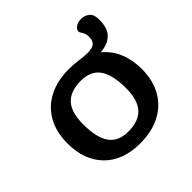

<svg xmlns="http://www.w3.org/2000/svg" viewBox="-171 -825 998 998"><g transform="rotate(-45 328.0 -326.0)"><path d="M621 -594.5Q621 -533.5 592 -503.8Q563 -474 506 -469Q552 -431 574 -377Q596 -323 596 -257.5Q596 -175 562.2 -114.8Q528.5 -54.5 465.8 -21.8Q403 11 316.5 11Q190.5 11 119.5 -61.2Q48.5 -133.5 48.5 -256.5Q48.5 -339 82 -399.2Q115.5 -459.5 178.2 -492.2Q241 -525 328 -525Q362.5 -525 396.2 -520Q430 -515 454.5 -515Q492.5 -515 506.5 -528.5Q520.5 -542 520.5 -568Q520.5 -591.5 510.2 -606.8Q500 -622 500.5 -627.5Q500.5 -642.5 517 -653.5Q533.5 -664.5 555 -664.5Q582 -664.5 601.5 -649Q621 -633.5 621 -594.5ZM317 -76Q392 -76 429.8 -116.5Q467.5 -157 467.5 -245.5Q467.5 -343 434 -390.5Q400.5 -438 327 -438Q252 -438 214.2 -397.5Q176.5 -357 176.5 -268.5Q176.5 -171 210.2 -123.5Q244 -76 317 -76Z"/></g></svg>

Font: Newsreader Caption Medium
Style: Regular
Weight: 500
Designer: Hugues Gentile
Foundry: Production Type
Version: Version 1.001